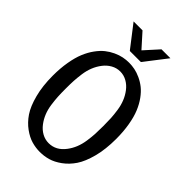

<svg xmlns="http://www.w3.org/2000/svg" viewBox="-278 -1038 1157 1157"><g transform="rotate(45 300.0 -460.0)"><path d="M460 -362.8Q460 -402.8 458.5 -429.9Q457 -457 451.9 -492.2Q446.8 -527.3 434.8 -557.1Q422.9 -586.9 403.8 -611.8Q384.3 -637.7 357.4 -652.8Q330.6 -668 299.8 -668Q269 -668 242.2 -652.8Q215.3 -637.7 195.8 -611.8Q176.8 -586.9 164.8 -557.1Q152.8 -527.3 147.9 -491.9Q143.1 -456.5 141.6 -429.9Q140.1 -403.3 140.1 -362.8Q140.1 -321.8 141.6 -294.9Q143.1 -268.1 147.9 -232.7Q152.8 -197.3 164.8 -167.5Q176.8 -137.7 195.8 -112.8Q215.3 -86.9 242.2 -72Q269 -57.1 299.8 -57.1Q361.8 -57.1 403.8 -112.8Q422.9 -137.7 434.8 -167.5Q446.8 -197.3 451.9 -232.4Q457 -267.6 458.5 -294.9Q460 -322.3 460 -362.8ZM569.8 -362.8Q569.8 -274.9 551.8 -206.1Q533.7 -137.2 506.1 -96.2Q478.5 -55.2 441.4 -28.3Q404.3 -1.5 369.6 8.3Q335 18.1 299.8 18.1Q264.6 18.1 230 8.3Q195.3 -1.5 158.2 -28.3Q121.1 -55.2 93.5 -96.2Q65.9 -137.2 47.9 -206.1Q29.8 -274.9 29.8 -362.8Q29.8 -425.8 39.1 -479.5Q48.3 -533.2 64.2 -571.5Q80.1 -609.9 102.1 -640.1Q124 -670.4 147.9 -689.5Q171.9 -708.5 199 -720.9Q226.1 -733.4 250.7 -738.3Q275.4 -743.2 299.8 -743.2Q324.2 -743.2 348.9 -738.3Q373.5 -733.4 400.6 -720.9Q427.7 -708.5 451.7 -689.5Q475.6 -670.4 497.6 -640.1Q519.5 -609.9 535.4 -571.5Q551.3 -533.2 560.5 -479.5Q569.8 -425.8 569.8 -362.8ZM299.8 -848.1 380.9 -938H457L347.2 -795.9H252.9L143.1 -938H219.2Z"/></g></svg>

Font: Aurulent Sans Mono
Style: Regular
Weight: 400
Monospace: yes
Version: Version 2007.05.04